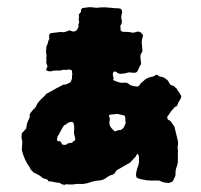

<svg xmlns="http://www.w3.org/2000/svg" viewBox="-20 -513 562 536"><path d="M484 -237 478 -227 474 -217Q472 -216 469.5 -215Q467 -214 466 -212Q463 -208 459.5 -204.5Q456 -201 454 -197Q453 -194 450 -191.5Q447 -189 447 -184Q447 -180 451 -178Q455 -176 457 -174Q463 -164 465 -162.5Q467 -161 469 -151Q471 -144 472.5 -136.5Q474 -129 476 -122Q478 -115 476.5 -107.5Q475 -100 477 -93Q476 -85 476.5 -72.5Q477 -60 475 -52Q469 -39 470 -26Q470 -22 467.5 -17.5Q465 -13 463 -8Q462 -6 458 -4.5Q454 -3 451 -2Q447 -3 443 -3Q439 -3 434 -5Q432 -5 429 -7Q426 -9 423 -9H400Q389 -9 378 -12Q375 -12 369 -14Q363 -16 361 -18Q359 -24 360 -29Q361 -34 362 -39Q363 -44 364.5 -47Q366 -50 367 -55Q368 -59 368 -63Q368 -67 368 -71Q368 -77 367 -78Q367 -81 365 -83Q363 -84 361 -80.5Q359 -77 359 -76Q356 -73 350 -66.5Q344 -60 343 -59Q331 -52 325.5 -49Q320 -46 308 -39Q305 -38 302.5 -33Q300 -28 296 -26Q284 -23 276 -16Q268 -11 263 -10Q258 -9 247 -8Q240 -7 231.5 -4Q223 -1 216 0Q209 1 203 0.5Q197 0 190 1Q187 2 180 2Q173 2 169 2Q167 0 163 2Q159 4 156 2Q152 2 149.5 -0.5Q147 -3 143 -3Q139 -3 134.5 -4Q130 -5 125 -6Q123 -6 118.5 -6.5Q114 -7 115 -8Q114 -11 111 -12Q108 -13 106 -14Q102 -14 99 -16.5Q96 -19 92 -22Q88 -24 84 -26.5Q80 -29 74 -31Q72 -34 69 -36.5Q66 -39 64 -43Q62 -48 58.5 -52.5Q55 -57 53 -62Q45 -77 41 -94Q41 -101 42 -109.5Q43 -118 41 -124Q40 -126 40 -131Q40 -134 40.5 -136.5Q41 -139 41 -141Q45 -145 47.5 -148Q50 -151 53 -154Q54 -159 54.5 -163Q55 -167 56 -170Q58 -175 60 -179Q62 -183 63 -186V-194Q69 -204 78 -212Q81 -216 83 -221Q85 -226 90 -231Q94 -236 100.5 -241.5Q107 -247 109 -251Q120 -257 126 -260Q132 -263 140 -268Q141 -268 149 -272.5Q157 -277 158 -277Q162 -276 169.5 -279.5Q177 -283 178 -286Q179 -289 180 -291Q181 -293 181 -296Q181 -304 181.5 -304Q182 -304 182 -304.5Q182 -305 181 -312Q181 -313 181 -315Q181 -317 179 -317Q178 -319 171 -319Q165 -317 160.5 -318Q156 -319 148 -316Q141 -316 135 -316Q129 -316 122 -314Q117 -313 110 -316Q108 -320 110.5 -323Q113 -326 112 -330Q111 -332 110.5 -334Q110 -336 109 -337Q110 -342 109.5 -347Q109 -352 110 -357Q110 -359 109 -364Q108 -369 109 -375Q109 -386 113 -390Q114 -397 115 -399Q116 -401 118 -405Q117 -407 117 -414Q118 -421 126 -421L151 -424Q157 -422 162.5 -424Q168 -426 173 -428Q177 -428 179 -426.5Q181 -425 186 -425Q193 -425 198 -435Q200 -439 199 -441Q198 -443 200 -448Q202 -453 200.5 -454.5Q199 -456 200 -461Q201 -464 200.5 -467Q200 -470 200 -473Q202 -475 203.5 -476.5Q205 -478 206 -481Q206 -487 209 -490Q210 -490 211.5 -490.5Q213 -491 214 -491Q217 -491 222 -492Q227 -493 233 -493Q241 -492 247 -491.5Q253 -491 256 -492Q263 -492 268 -492.5Q273 -493 279 -492Q283 -492 286.5 -491.5Q290 -491 293 -491Q298 -490 304.5 -490Q311 -490 316 -489Q321 -486 321 -478Q320 -474 319 -470Q318 -466 319 -461Q319 -458 320 -456Q321 -454 320 -450Q320 -446 318 -444.5Q316 -443 316 -439Q317 -435 316.5 -433Q316 -431 317 -428Q321 -424 324.5 -424Q328 -424 332 -424Q340 -424 346 -422.5Q352 -421 358 -423Q371 -429 379 -415Q379 -411 378 -408Q377 -406 376 -399.5Q375 -393 376 -390Q376 -389 377 -379Q378 -369 377 -368Q371 -361 372 -352Q373 -343 374 -334Q370 -329 368 -323.5Q366 -318 363 -313Q359 -309 351.5 -310Q344 -311 339 -311Q328 -307 314 -307Q309 -308 306 -311Q303 -314 298 -313Q293 -307 296 -299Q298 -295 296.5 -292.5Q295 -290 299 -288Q308 -284 317 -282H334Q341 -278 342.5 -276.5Q344 -275 351 -273Q356 -271 357.5 -272Q359 -273 363 -271Q369 -273 371 -277.5Q373 -282 377 -284Q381 -287 383.5 -289.5Q386 -292 390 -294Q395 -297 401 -298Q407 -299 411 -301Q418 -308 424 -300Q428 -299 433 -298Q438 -297 444 -292Q448 -290 450.5 -285Q453 -280 455 -277Q459 -275 463 -273.5Q467 -272 469 -269Q473 -267 474.5 -263.5Q476 -260 477 -259Q483 -251 485 -247Q487 -243 484 -237ZM331 -170Q330 -172 330 -176Q330 -180 330 -182Q329 -189 328 -190Q327 -191 321 -192Q320 -192 314.5 -193.5Q309 -195 308 -195Q302 -194 298 -194Q294 -194 288 -193Q287 -193 286.5 -192.5Q286 -192 285 -192Q285 -191 284.5 -190Q284 -189 285 -187Q286 -184 286.5 -182.5Q287 -181 286 -177Q284 -166 288.5 -159Q293 -152 301 -146Q309 -150 315 -150Q321 -150 327 -160Q328 -163 329 -165Q330 -167 331 -170ZM190 -126Q188 -134 187 -138.5Q186 -143 187 -151V-161Q186 -165 185.5 -168Q185 -171 181 -173Q171 -172 169 -169.5Q167 -167 159 -163Q155 -158 152 -152Q149 -146 146 -141Q145 -137 142.5 -135Q140 -133 140 -128Q140 -127 139.5 -126Q139 -125 139 -125Q139 -124 139.5 -123Q140 -122 140 -120Q142 -118 144.5 -119Q147 -120 148 -118Q152 -115 152 -113Q152 -111 155 -109Q161 -109 162.5 -108.5Q164 -108 168 -112Q170 -113 172 -113Q174 -113 175 -114Q179 -114 182 -115Q185 -120 187.5 -120Q190 -120 190 -126Z"/></svg>

Font: Darumadrop One
Style: Regular
Weight: 400
Version: Version 1.000